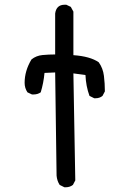

<svg xmlns="http://www.w3.org/2000/svg" viewBox="-20 -793 540 811"><path d="M258 -2H252L232 -12Q221 -29 219 -51L213 -487L168 -485Q164 -442 152 -403Q139 -394 122 -394H115L96 -403Q84 -421 84 -443Q84 -494 113 -542Q133 -558 159.5 -560.5Q186 -563 213 -563V-736Q218 -773 253 -773H260L279 -764L290 -744V-560Q361 -555 397 -530Q415 -505 419 -472.5Q423 -440 423 -407L413 -388Q401 -378 384 -378H378L358 -388Q343 -429 341 -476L290 -483L298 -31L288 -12Q275 -2 258 -2Z"/></svg>

Font: Xiaolai SC
Style: Regular
Weight: 400
Designer: Nozomi Seto 瀬戸のぞみ
Version: Version 3.11;December 4, 2020;FontCreator 13.0.0.2613 64-bit